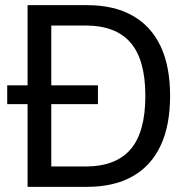

<svg xmlns="http://www.w3.org/2000/svg" viewBox="-20 -725 742 745"><path d="M87 0V-705H318Q422 -705 494 -664.5Q566 -624 603 -546Q640 -468 640 -353Q640 -238 603 -159.5Q566 -81 494 -40.5Q422 0 318 0ZM179 -79H312Q429 -79 486.5 -145.5Q544 -212 544 -353Q544 -493 486.5 -559.5Q429 -626 312 -626H179ZM8 -321V-394H360V-321Z"/></svg>

Font: Nunito Sans 10pt SemiCondensed Medium
Style: Regular
Weight: 500
Width: 4
Designer: Vernon Adams
Foundry: Vernon Adams
Version: Version 3.101;gftools[0.9.27]